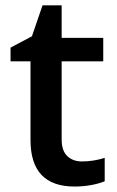

<svg xmlns="http://www.w3.org/2000/svg" viewBox="-20 -680 433 710"><path d="M283.2 -83Q325.2 -83 367.2 -96.2V-9.8Q348.1 -1.5 318.1 4.2Q288.1 9.8 255.9 9.8Q92.8 9.8 92.8 -162.1V-453.1H19V-503.9L98.1 -545.9L137.2 -660.2H208V-540H361.8V-453.1H208V-164.1Q208 -122.6 228.8 -102.8Q249.5 -83 283.2 -83Z"/></svg>

Font: f4_32663          
Style: Regular
Weight: 600
Foundry: Ascender Corporation
Version: Version 1.10